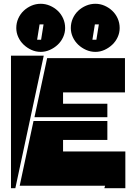

<svg xmlns="http://www.w3.org/2000/svg" viewBox="-20 -994 709 1014"><path d="M84 -13 157 -355H547V-255H313V-194H642V0H531L535 -13ZM313 -506V-446H547V-375H162L229 -687H640V-506ZM38 0V-700H211L61 0ZM612 -846Q612 -821 601.5 -798Q591 -775 573 -758Q555 -741 532 -730.5Q509 -720 484 -720Q458 -720 434.5 -730.5Q411 -741 393 -758Q375 -775 364.5 -798Q354 -821 354 -846Q354 -873 364.5 -896.5Q375 -920 393 -937Q411 -954 434.5 -964Q458 -974 484 -974Q509 -974 532 -964Q555 -954 573 -937Q591 -920 601.5 -896.5Q612 -873 612 -846ZM324 -846Q324 -821 313.5 -798Q303 -775 285 -758Q267 -741 243.5 -730.5Q220 -720 195 -720Q169 -720 146 -730.5Q123 -741 105 -758Q87 -775 76.5 -798Q66 -821 66 -846Q66 -873 76.5 -896.5Q87 -920 105 -937Q123 -954 146 -964Q169 -974 195 -974Q220 -974 243.5 -964Q267 -954 285 -937Q303 -920 313.5 -896.5Q324 -873 324 -846ZM189 -865 176 -784H197L210 -865ZM481 -865 468 -784H489L502 -865Z"/></svg>

Font: J.M. Nexus Grotesque
Style: Regular
Weight: 900
Designer: deFharo
Foundry: deFharo
Version: Version 3.003